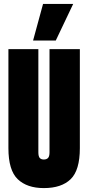

<svg xmlns="http://www.w3.org/2000/svg" viewBox="-20 -951 451 981"><path d="M23 -194V-700H176V-173Q176 -152 183 -144Q190 -136 204 -136Q218 -136 225.5 -144Q233 -152 233 -173V-700H388V-194Q388 -81 341 -35.5Q294 10 204 10Q118 10 70.5 -35.5Q23 -81 23 -194ZM149 -744 200 -931H354L265 -744Z"/></svg>

Font: Georama ExtraCondensed ExtraBold
Style: Regular
Weight: 800
Width: 2
Designer: Jean-Baptiste Levee
Foundry: Production Type
Version: Version 1.000